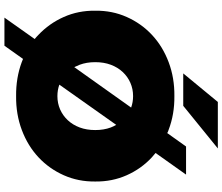

<svg xmlns="http://www.w3.org/2000/svg" viewBox="-90 -868 1027 888"><g transform="rotate(90 424.0 -423.5)"><path d="M657 -770H787L687 -629Q697 -621 707 -612Q760 -563 790 -495.5Q820 -428 819 -350Q820 -272 790 -204.5Q760 -137 707 -87.5Q654 -38 581 -10.5Q508 17 424 16Q340 17 267 -10Q259 -13 252 -16L191 70H61L160 -70Q150 -78 141 -87Q88 -137 58 -204.5Q28 -272 29 -350Q28 -428 58 -495.5Q88 -563 141 -612.5Q194 -662 267 -689.5Q340 -717 424 -716Q508 -717 581 -689Q588 -687 595 -683ZM451 -917H666L469 -757H319ZM581 -350Q581 -390 569 -422Q564 -435 557 -447L371 -184Q396 -175 424 -175Q457 -175 485.5 -187.5Q514 -200 535.5 -223Q557 -246 569 -278Q581 -310 581 -350ZM424 -525Q391 -525 362.5 -512.5Q334 -500 312.5 -477Q291 -454 279 -422Q267 -390 267 -350Q267 -310 279 -278Q284 -265 290 -253L477 -516Q452 -525 424 -525Z"/></g></svg>

Font: CMG Sans Black
Style: Regular
Weight: 900
Designer: Julieta Ulanovsky
Foundry: Julieta Ulanovsky
Version: Version 7.200